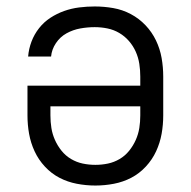

<svg xmlns="http://www.w3.org/2000/svg" viewBox="-20 -562 590 594"><path d="M275 12Q246 12 217.5 6.5Q189 1 164 -12Q139 -25 119 -46.5Q99 -68 87 -94Q75 -120 70 -148Q65 -176 65 -205V-297H414V-325Q414 -345 411 -364.5Q408 -384 400 -402Q392 -420 379 -435Q366 -450 349 -460Q332 -470 312.5 -474Q293 -478 273 -478Q251 -478 228.5 -474Q206 -470 186 -459Q166 -448 153 -428.5Q140 -409 138 -387H67Q69 -411 77.5 -433.5Q86 -456 101 -475Q116 -494 136 -507Q156 -520 178.5 -528Q201 -536 225 -539Q249 -542 273 -542Q302 -542 330.5 -537Q359 -532 384.5 -518.5Q410 -505 430 -484Q450 -463 462.5 -437Q475 -411 480 -382.5Q485 -354 485 -325V-205Q485 -176 480 -148Q475 -120 463 -94Q451 -68 431 -46.5Q411 -25 386 -12Q361 1 332.5 6.5Q304 12 275 12ZM275 -52Q295 -52 314 -56Q333 -60 350 -70Q367 -80 379.5 -95.5Q392 -111 400 -129Q408 -147 411 -166Q414 -185 414 -205V-233H136V-205Q136 -185 139 -166Q142 -147 150 -129Q158 -111 170.5 -95.5Q183 -80 200 -70Q217 -60 236 -56Q255 -52 275 -52Z"/></svg>

Font: Lode
Style: Regular
Weight: 400
Monospace: yes
Designer: Belleve Invis
Foundry: Belleve Invis
Version: Version 29.2.0; ttfautohint (v1.8.3)